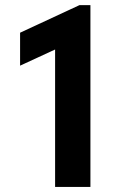

<svg xmlns="http://www.w3.org/2000/svg" viewBox="-20 -740 461 760"><path d="M198.1 0V-595.2L225.3 -556.6L59.5 -480.1V-610.5L294.6 -719.7H337.9V0Z"/></svg>

Font: Reddit Sans
Style: Regular
Weight: 400
Designer: Stephen Hutchings
Foundry: Reddit
Version: Version 1.014